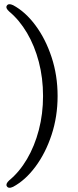

<svg xmlns="http://www.w3.org/2000/svg" viewBox="-20 -761 368 910"><path d="M253 -306Q253 -208.5 224.5 -122Q196 -35.5 148 29Q100 93.5 42 124.5Q19.5 135 12 121Q6 110 24 93.5Q72 54 108 -7.2Q144 -68.5 164 -144.8Q184 -221 184 -306Q184 -391.5 164 -467.8Q144 -544 108 -605Q72 -666 24 -706Q5.5 -722.5 12 -733.5Q19.5 -747 42 -736.5Q100 -705.5 148 -641Q196 -576.5 224.5 -490Q253 -403.5 253 -306Z"/></svg>

Font: Fraunces 9pt S050 Light
Style: Regular
Weight: 300
Version: Version 1.000; ttfautohint (v1.8.3)